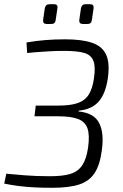

<svg xmlns="http://www.w3.org/2000/svg" viewBox="-20 -885 585 913"><path d="M290 -698Q368 -698 416.5 -682Q465 -666 484 -626.5Q503 -587 493 -515Q483 -442 450.5 -403.5Q418 -365 355 -359L353 -355Q427 -348 451.5 -300Q476 -252 464 -169Q455 -100 429.5 -61.5Q404 -23 356 -7.5Q308 8 228 8Q183 8 143.5 6Q104 4 68.5 -0.5Q33 -5 0 -12L10 -59Q42 -56 96 -51.5Q150 -47 219 -47Q278 -47 314.5 -58Q351 -69 371 -99Q391 -129 399 -184Q407 -243 396 -274.5Q385 -306 351.5 -319Q318 -332 257 -332H144L150 -383H260Q314 -383 348.5 -394.5Q383 -406 401.5 -434.5Q420 -463 427 -514Q435 -568 424 -596Q413 -624 380 -633.5Q347 -643 286 -643Q246 -643 212.5 -641Q179 -639 153 -637Q127 -635 109 -633L106 -683Q152 -691 196 -694.5Q240 -698 290 -698ZM236 -865Q247 -865 251 -860Q255 -855 253 -846L245 -791Q244 -781 239 -776Q234 -771 223 -771H202Q183 -771 185 -790L193 -846Q195 -855 200 -860Q205 -865 216 -865ZM407 -865Q419 -865 422.5 -860Q426 -855 425 -846L417 -791Q416 -781 411 -776Q406 -771 395 -771H374Q355 -771 357 -790L365 -846Q367 -855 372 -860Q377 -865 387 -865Z"/></svg>

Font: Exo 2 Light
Style: Italic
Weight: 300
Italic angle: -8°
Designer: Natanael Gama
Foundry: Natanael Gama
Version: Version 2.010